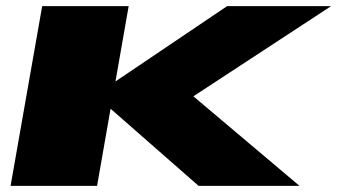

<svg xmlns="http://www.w3.org/2000/svg" viewBox="-20 -606 1100 626"><path d="M14.5 0 117.5 -586H399.5L356.5 -340.5L720.5 -586H1059.5L610.5 -292L956.5 0H627.5L340.5 -251.5L296.5 0Z"/></svg>

Font: Anybody UltraExpanded Black
Style: Italic
Weight: 900
Width: 9
Italic angle: -10°
Designer: Tyler Finck
Foundry: Etcetera Type Company
Version: Version 1.010; ttfautohint (v1.8.3) -l 8 -r 50 -G 200 -x 14 